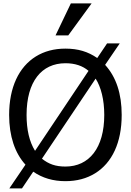

<svg xmlns="http://www.w3.org/2000/svg" viewBox="-20 -1020 748 1097"><path d="M384.8 -1000.5 297.4 -817.9H370.1L503.4 -1000.5ZM675.3 -363.3C675.3 -484.9 643.6 -580.1 580.6 -649.4L664.1 -772H591.8L535.6 -688.5C482.4 -725.1 426.3 -742.2 353.5 -742.2C289.1 -742.2 232.9 -727.1 184.6 -697.3C87.9 -637.2 32.2 -521 32.2 -363.3C32.2 -241.7 65.4 -145 125.5 -79.1L33.2 56.6H105.5L169.9 -39.1C222.2 -2.9 283.7 15.1 353.5 15.1C418.5 15.1 475.1 0 523.4 -29.8C620.6 -89.8 675.3 -205.6 675.3 -363.3ZM180.2 -158.2C147.9 -210 131.8 -278.3 131.8 -363.3C131.8 -554.2 217.8 -658.7 354 -658.7C408.2 -658.7 452.1 -644 485.8 -615.2ZM575.7 -363.3C575.7 -174.8 489.3 -68.4 354 -68.4C296.9 -68.4 258.3 -82.5 219.7 -113.3L526.4 -570.8C557.1 -522.5 575.7 -450.7 575.7 -363.3Z"/></svg>

Font: SG Kara Light
Style: Regular
Weight: 400
Designer: Damoon Khanjanzadeh
Version: Version 1.000